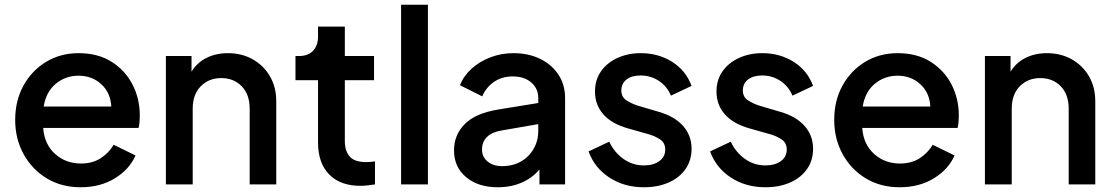

<svg xmlns="http://www.w3.org/2000/svg" viewBox="-20 -777 4690 809"><path d="M320 12Q403 12 464.5 -26Q526 -64 551 -122L459 -167Q439 -133 404.5 -110.5Q370 -88 321 -88Q257 -88 212 -128.5Q167 -169 162 -238H564Q567 -250 568 -264Q569 -278 569 -291Q569 -361 538.5 -420.5Q508 -480 450.5 -516.5Q393 -553 311 -553Q235 -553 174.5 -516.5Q114 -480 79 -416.5Q44 -353 44 -272Q44 -192 79.5 -127.5Q115 -63 177 -25.5Q239 12 320 12ZM311 -458Q368 -458 407 -422Q446 -386 449 -328H164Q174 -390 215 -424Q256 -458 311 -458Z M679 0H792V-319Q792 -379 826 -413.5Q860 -448 912 -448Q965 -448 998.5 -413.5Q1032 -379 1032 -319V0H1144V-350Q1144 -410 1117.5 -455.5Q1091 -501 1045 -527Q999 -553 940 -553Q890 -553 850 -533Q810 -513 787 -475V-541H679Z M1499 6Q1513 6 1530 4Q1547 2 1560 0V-97Q1541 -94 1523 -94Q1474 -94 1453.5 -117.5Q1433 -141 1433 -182V-439H1556V-541H1433V-665H1320V-623Q1320 -585 1299 -563Q1278 -541 1240 -541H1225V-439H1320V-177Q1320 -90 1367 -42Q1414 6 1499 6Z M1670 0H1783V-757H1670Z M2077 12Q2133 12 2178 -7.5Q2223 -27 2253 -63V0H2361V-364Q2361 -420 2333 -462.5Q2305 -505 2256 -529Q2207 -553 2143 -553Q2092 -553 2046.5 -535.5Q2001 -518 1967.5 -488Q1934 -458 1918 -418L2012 -371Q2028 -409 2061.5 -432Q2095 -455 2140 -455Q2189 -455 2218.5 -429.5Q2248 -404 2248 -364V-343L2076 -315Q1982 -299 1937.5 -253.5Q1893 -208 1893 -143Q1893 -73 1944 -30.5Q1995 12 2077 12ZM2011 -147Q2011 -179 2032 -200Q2053 -221 2098 -228L2248 -254V-225Q2248 -184 2228.5 -150Q2209 -116 2175 -96.5Q2141 -77 2095 -77Q2058 -77 2034.5 -96.5Q2011 -116 2011 -147Z M2693 12Q2753 12 2798.5 -8.5Q2844 -29 2869 -65.5Q2894 -102 2894 -150Q2894 -206 2858 -246.5Q2822 -287 2755 -306L2667 -332Q2642 -340 2620 -354Q2598 -368 2598 -396Q2598 -425 2620 -442Q2642 -459 2679 -459Q2722 -459 2756.5 -436Q2791 -413 2807 -374L2894 -415Q2870 -480 2812 -516.5Q2754 -553 2680 -553Q2625 -553 2581 -532.5Q2537 -512 2512 -476Q2487 -440 2487 -391Q2487 -336 2521.5 -296Q2556 -256 2626 -236L2711 -212Q2737 -205 2760 -190.5Q2783 -176 2783 -147Q2783 -116 2758 -98Q2733 -80 2693 -80Q2646 -80 2607.5 -107Q2569 -134 2547 -180L2460 -139Q2485 -70 2547.5 -29Q2610 12 2693 12Z M3205 12Q3265 12 3310.5 -8.5Q3356 -29 3381 -65.5Q3406 -102 3406 -150Q3406 -206 3370 -246.5Q3334 -287 3267 -306L3179 -332Q3154 -340 3132 -354Q3110 -368 3110 -396Q3110 -425 3132 -442Q3154 -459 3191 -459Q3234 -459 3268.5 -436Q3303 -413 3319 -374L3406 -415Q3382 -480 3324 -516.5Q3266 -553 3192 -553Q3137 -553 3093 -532.5Q3049 -512 3024 -476Q2999 -440 2999 -391Q2999 -336 3033.5 -296Q3068 -256 3138 -236L3223 -212Q3249 -205 3272 -190.5Q3295 -176 3295 -147Q3295 -116 3270 -98Q3245 -80 3205 -80Q3158 -80 3119.5 -107Q3081 -134 3059 -180L2972 -139Q2997 -70 3059.5 -29Q3122 12 3205 12Z M3771 12Q3854 12 3915.5 -26Q3977 -64 4002 -122L3910 -167Q3890 -133 3855.5 -110.5Q3821 -88 3772 -88Q3708 -88 3663 -128.5Q3618 -169 3613 -238H4015Q4018 -250 4019 -264Q4020 -278 4020 -291Q4020 -361 3989.5 -420.5Q3959 -480 3901.5 -516.5Q3844 -553 3762 -553Q3686 -553 3625.5 -516.5Q3565 -480 3530 -416.5Q3495 -353 3495 -272Q3495 -192 3530.5 -127.5Q3566 -63 3628 -25.5Q3690 12 3771 12ZM3762 -458Q3819 -458 3858 -422Q3897 -386 3900 -328H3615Q3625 -390 3666 -424Q3707 -458 3762 -458Z M4130 0H4243V-319Q4243 -379 4277 -413.5Q4311 -448 4363 -448Q4416 -448 4449.5 -413.5Q4483 -379 4483 -319V0H4595V-350Q4595 -410 4568.5 -455.5Q4542 -501 4496 -527Q4450 -553 4391 -553Q4341 -553 4301 -533Q4261 -513 4238 -475V-541H4130Z"/></svg>

Font: Custom Plus Jakarta Sans SemiBold
Style: Regular
Weight: 600
Designer: Gumpita Rahayu & FullSphere
Foundry: Tokotype & FullSphere
Version: Version 1.001;hotconv 1.0.117;makeotfexe 2.5.65602